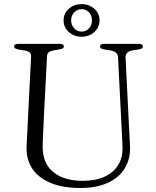

<svg xmlns="http://www.w3.org/2000/svg" viewBox="-20 -918 776 954"><path d="M584 -289.5 566.5 -632Q566 -647 557.2 -655.2Q548.5 -663.5 529 -667.5L496.5 -672.5Q484.5 -675 480.8 -678.8Q477 -682.5 477 -687.5Q477 -693 482 -696.5Q487 -700 495.5 -700H671Q680.5 -700 685.2 -696.5Q690 -693 690 -687.5Q690 -682 686 -678.2Q682 -674.5 670.5 -672.5L640 -668Q619 -664.5 611 -654.8Q603 -645 604 -630.5L621 -287.5Q622.5 -263 623.8 -239.5Q625 -216 626 -190.5Q628.5 -130 601 -83.5Q573.5 -37 517.8 -10.5Q462 16 380 16Q291 16 230.5 -9.5Q170 -35 140 -80.8Q110 -126.5 112 -188.5Q112.5 -203.5 113.8 -226.2Q115 -249 116.5 -274.2Q118 -299.5 118.5 -321L134.5 -636.5Q135.5 -650.5 126.8 -657.8Q118 -665 100.5 -667.5L70 -672.5Q50 -676.5 50 -687Q50 -693 55 -696.5Q60 -700 69.5 -700H278.5Q287.5 -700 292.5 -696.5Q297.5 -693 297.5 -687Q297.5 -682 293.2 -678.5Q289 -675 277.5 -673L246.5 -667.5Q230 -665 222.2 -658.5Q214.5 -652 213.5 -637.5L197.5 -324.5Q195.5 -286 194.2 -255.2Q193 -224.5 192 -197.5Q189.5 -109.5 243 -64.5Q296.5 -19.5 392 -19.5Q455 -19.5 499.5 -40Q544 -60.5 567.5 -98.5Q591 -136.5 588.5 -189Q587.5 -223 586.2 -246.2Q585 -269.5 584 -289.5ZM385.5 -735.5Q348 -735.5 322 -758.8Q296 -782 296 -817Q296 -851.5 322 -874.5Q348 -897.5 385.5 -897.5Q423 -897.5 448.8 -874.2Q474.5 -851 474.5 -817Q474.5 -782.5 448.8 -759Q423 -735.5 385.5 -735.5ZM385.5 -872.5Q364 -872.5 348.8 -856.8Q333.5 -841 333.5 -817Q333.5 -793 348.8 -777Q364 -761 385.5 -761Q407.5 -761 422.2 -777.2Q437 -793.5 437 -817Q437 -841 422.2 -856.8Q407.5 -872.5 385.5 -872.5Z"/></svg>

Font: Fraunces Light
Style: Regular
Weight: 300
Version: Version 1.000;[b76b70a41]